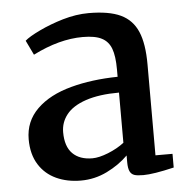

<svg xmlns="http://www.w3.org/2000/svg" viewBox="-46 -612 653 668"><g transform="rotate(-5 280.5 -278.0)"><path d="M368.7 -362.8Q368.7 -409.7 358.9 -435.8Q349.1 -461.9 326.2 -473.6Q303.2 -485.8 259.8 -485.8Q177.7 -485.8 85.9 -439.5H85.4L61 -490.2Q75.7 -503.4 114 -521.7Q152.3 -540 196.8 -553.2Q243.7 -566.9 287.1 -566.9Q358.4 -566.9 399.2 -547.6Q439.9 -528.3 458 -485.8Q476.1 -443.8 476.1 -371.1V-53.7H535.6V-5.9Q463.4 11.2 428.2 11.2Q406.7 11.2 396.5 7.6Q386.2 3.9 381.3 -6.3Q376 -17.1 376 -38.6V-62Q345.2 -31.2 302 -10Q258.8 11.2 210.4 11.2Q162.6 11.2 124.5 -6.3Q86.4 -23.9 64.5 -58.6Q41.5 -94.7 41.5 -147.5Q41.5 -210 85.2 -252.9Q128.9 -295.9 205.6 -316.4Q277.8 -335.9 368.7 -337.4ZM368.7 -282.2Q299.3 -282.2 252.4 -266.4Q205.6 -250.5 184.1 -222.7Q163.1 -195.8 163.1 -161.6Q163.1 -111.8 187.7 -87.2Q212.4 -62.5 256.8 -62.5Q279.8 -62.5 312.3 -75.4Q344.7 -88.4 368.7 -106.9Z"/></g></svg>

Font: Merriweather
Style: Regular
Weight: 400
Designer: Eben Sorkin
Foundry: Eben Sorkin
Version: Version 1.584; ttfautohint (v1.8.1)